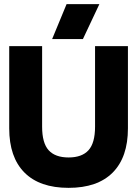

<svg xmlns="http://www.w3.org/2000/svg" viewBox="-20 -905 668 935"><path d="M24.9 -279.8V-680.2H185.1V-288.1Q185.1 -208.5 217 -173.3Q249 -138.2 314 -138.2Q378.9 -138.2 410.9 -173.3Q442.9 -208.5 442.9 -288.1V-680.2H603V-279.8Q603 -139.6 529.1 -64.9Q455.1 9.8 314 9.8Q172.9 9.8 98.9 -64.9Q24.9 -139.6 24.9 -279.8ZM233.9 -714.8 304.2 -884.8H463.9L383.8 -714.8Z"/></svg>

Font: TASA Orbiter Display Black
Style: Regular
Weight: 900
Designer: Weizhong Zhang
Version: Version 1.000;Glyphs 3.1.2 (3151)